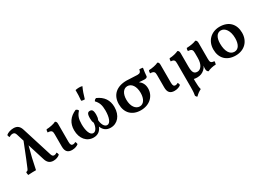

<svg xmlns="http://www.w3.org/2000/svg" viewBox="-18 -1618 3776 2760"><g transform="rotate(-30 1870.5 -238.0)"><path d="M531 -72C513 -58 497 -54 486 -54C465 -54 452 -65 443 -95L286 -595C267 -654 233 -685 170 -685C121 -685 69 -667 45 -643C46 -628 52 -612 60 -601C79 -615 99 -622 119 -622C144 -622 158 -611 168 -582L207 -457C127 -255 76 -127 56 -83C43 -54 36 -49 14 -48C13 -31 14 -11 19 4C73 0 118 0 150 0C176 -130 200 -233 236 -363L324 -82C341 -27 374 9 438 9C480 9 522 -6 546 -30C546 -45 540 -61 531 -72Z M748 9C795 9 835 -8 855 -27C854 -43 848 -59 840 -69C826 -58 810 -54 798 -54C771 -54 758 -72 758 -118V-420C758 -448 748 -461 733 -467C707 -450 625 -433 576 -433C568 -420 566 -404 566 -386C632 -384 641 -362 641 -315V-109C641 -26 677 9 748 9Z M1267 -531C1286 -599 1305 -655 1332 -713C1317 -718 1298 -720 1279 -720C1259 -720 1238 -717 1218 -713C1219 -660 1217 -598 1211 -540C1228 -532 1244 -530 1267 -531ZM1417 -466C1397 -462 1385 -450 1378 -433C1426 -384 1444 -332 1444 -244C1444 -132 1415 -49 1362 -49C1314 -49 1286 -114 1283 -176C1295 -201 1299 -225 1299 -258C1299 -335 1279 -352 1246 -352C1213 -352 1194 -335 1194 -258C1194 -225 1197 -201 1210 -176C1206 -114 1178 -49 1131 -49C1078 -49 1048 -132 1048 -244C1048 -332 1066 -384 1114 -433C1108 -450 1095 -462 1076 -466C967 -419 911 -338 911 -223C911 -83 992 9 1105 9C1178 9 1223 -30 1247 -90C1270 -30 1315 9 1388 9C1501 9 1581 -83 1581 -223C1581 -338 1525 -419 1417 -466Z M2161 -513C2155 -476 2143 -457 2100 -457C2047 -457 1967 -465 1920 -465C1753 -465 1655 -375 1655 -225C1655 -82 1744 9 1889 9C2039 9 2134 -90 2134 -213C2134 -281 2105 -325 2064 -355C2102 -353 2130 -349 2152 -349C2177 -349 2193 -354 2201 -370C2204 -412 2210 -463 2218 -507C2202 -512 2180 -513 2161 -513ZM1902 -47C1835 -47 1781 -115 1781 -227C1781 -326 1824 -390 1890 -390C1959 -390 2009 -321 2009 -211C2009 -113 1968 -47 1902 -47Z M2448 9C2495 9 2535 -8 2555 -27C2554 -43 2548 -59 2540 -69C2526 -58 2510 -54 2498 -54C2471 -54 2458 -72 2458 -118V-420C2458 -448 2448 -461 2433 -467C2407 -450 2325 -433 2276 -433C2268 -420 2266 -404 2266 -386C2332 -384 2341 -362 2341 -315V-109C2341 -26 2377 9 2448 9Z M3089 -153V-417C3089 -448 3078 -461 3063 -467C3033 -452 2971 -440 2906 -438C2897 -424 2897 -409 2897 -391C2961 -388 2971 -367 2971 -315V-233C2971 -117 2919 -65 2870 -65C2813 -65 2792 -98 2792 -198V-417C2792 -448 2781 -461 2766 -467C2735 -451 2675 -435 2618 -433C2610 -419 2609 -404 2609 -386C2668 -383 2674 -362 2674 -310V76C2674 160 2669 186 2664 216C2668 227 2676 239 2689 244C2723 210 2744 195 2784 174C2775 143 2770 99 2770 40V-1C2786 3 2805 5 2825 5C2876 5 2916 -11 2951 -44C2967 -59 2979 -77 2987 -97C2983 -76 2982 -62 2982 -47C2982 -14 2994 1 3010 9C3042 -9 3103 -23 3147 -23C3154 -39 3155 -58 3155 -75C3096 -78 3089 -97 3089 -153Z M3463 9C3609 9 3704 -89 3704 -231C3704 -371 3619 -467 3465 -467C3327 -467 3225 -372 3225 -227C3225 -83 3314 9 3463 9ZM3474 -47C3397 -47 3351 -126 3351 -252C3351 -345 3385 -412 3454 -412C3521 -412 3579 -339 3579 -213C3579 -116 3544 -47 3474 -47Z"/></g></svg>

Font: Vollkorn Semibold
Style: Regular
Weight: 600
Designer: Friedrich Althausen
Foundry: Friedrich Althausen
Version: Version 4.015;PS 004.015;hotconv 1.0.88;makeotf.lib2.5.64775